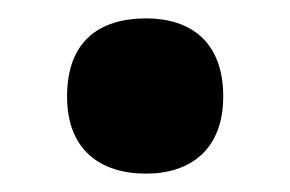

<svg xmlns="http://www.w3.org/2000/svg" viewBox="-20 -457 316 209"><path d="M53 -352C53 -294 89 -268 139 -268C187 -268 223 -294 223 -352C223 -412 187 -437 139 -437C88 -437 53 -412 53 -352Z"/></svg>

Font: Noto Sans Armenian SemiCondensed Medium
Style: Regular
Weight: 500
Width: 4
Designer: Monotype Design Team
Foundry: Monotype Imaging Inc.
Version: Version 2.008